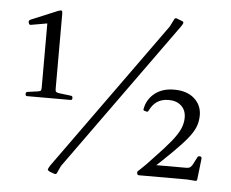

<svg xmlns="http://www.w3.org/2000/svg" viewBox="-55 -851 1135 945"><g transform="rotate(5 512.0 -378.0)"><path d="M294 -361Q303 -360 303 -352V-348Q303 -340 294 -340H80Q72 -340 72 -349V-352Q72 -360 81 -361L131 -368Q143 -370 145.5 -373.5Q148 -377 148 -390V-730L181 -711L67 -691Q60 -690 57 -699L56 -704Q55 -712 63 -716L195 -771Q208 -776 212.5 -774Q217 -772 217 -761V-388Q217 -377 220.5 -373.5Q224 -370 237 -368ZM769 -781Q773 -788 781 -785L804 -776Q811 -774 813.5 -771Q816 -768 813.5 -762Q811 -756 803 -745L276 -12L259 25Q255 32 247 29L224 21Q217 17 214.5 14.5Q212 12 214.5 6Q217 0 224 -11L750 -743ZM663 0Q654 0 653 -9V-8Q651 -16 657 -22L660 -24Q681 -44 694.5 -57.5Q708 -71 726 -91Q779 -146 808.5 -182.5Q838 -219 850 -246.5Q862 -274 862 -302Q862 -339 838.5 -360.5Q815 -382 777 -382Q743 -382 720 -367Q697 -352 682 -321Q679 -313 670 -316L663 -318Q654 -320 657 -329Q666 -376 703.5 -405.5Q741 -435 799 -435Q862 -435 898.5 -402.5Q935 -370 935 -320Q935 -289 924.5 -262.5Q914 -236 888.5 -204.5Q863 -173 819 -129.5Q775 -86 707 -23L713 -57H893Q904 -57 910.5 -62Q917 -67 922 -76L941 -113Q944 -120 953 -119H955Q963 -116 962 -108L950 -4Q949 4 940 3L900 0Z"/></g></svg>

Font: Hahmlet Light
Style: Regular
Weight: 300
Designer: Minjoo Ham & Mark Frömberg
Foundry: hypertype
Version: Version 1.002